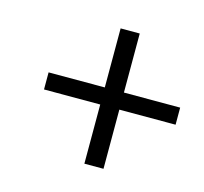

<svg xmlns="http://www.w3.org/2000/svg" viewBox="-71 -601 620 583"><g transform="rotate(15 238.5 -309.5)"><path d="M240.2 -97.2V-283.2H63.5V-336.9H240.2V-522.5H300.3V-336.9H477.1V-283.2H300.3V-97.2Z"/></g></svg>

Font: Elstob 18pt
Style: Bold Italic
Weight: 700
Italic angle: -20°
Designer: Peter S. Baker
Version: Version 1.015